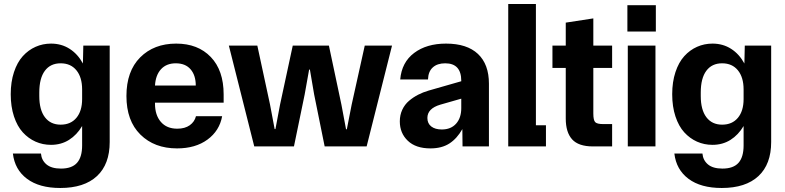

<svg xmlns="http://www.w3.org/2000/svg" viewBox="-20 -726 3894 952"><path d="M278.8 206.1Q174.8 206.1 114 160.6Q53.2 115.2 43.9 35.2H183.1Q186 68.8 210.7 89.4Q235.4 109.9 282.2 109.9Q336.4 109.9 361.8 81.5Q387.2 53.2 387.2 -4.9V-101.1Q361.3 -57.1 322.3 -32.5Q283.2 -7.8 232.9 -7.8Q191.9 -7.8 156.2 -23.7Q120.6 -39.6 93 -69.8Q65.4 -100.1 49.3 -148.7Q33.2 -197.3 33.2 -258.8Q33.2 -319.8 49.3 -368.4Q65.4 -417 93 -447.5Q120.6 -478 156.5 -493.9Q192.4 -509.8 232.9 -509.8Q284.7 -509.8 325.2 -483.9Q365.7 -458 391.1 -411.1L393.1 -500H523.9V-22Q523.9 88.4 460.7 147.2Q397.5 206.1 278.8 206.1ZM174.8 -250Q174.8 -181.6 202.6 -144.8Q230.5 -107.9 280.8 -107.9Q330.6 -107.9 358.9 -141.8Q387.2 -175.8 387.2 -234.9V-282.2Q387.2 -342.8 358.9 -377.4Q330.6 -412.1 280.8 -412.1Q230 -412.1 202.4 -375Q174.8 -337.9 174.8 -267.1Z M857.9 9.8Q745.6 9.8 676.3 -58.6Q606.9 -127 606.9 -250Q606.9 -373 675 -441.4Q743.2 -509.8 853.5 -509.8Q961.4 -509.8 1025.1 -443.4Q1088.9 -377 1088.9 -257.8V-216.8H748.5V-211.9Q748.5 -155.3 777.6 -121.6Q806.6 -87.9 858.9 -87.9Q897 -87.9 920.9 -105Q944.8 -122.1 951.7 -149.9H1081.5Q1068.4 -77.6 1008.8 -33.9Q949.2 9.8 857.9 9.8ZM748.5 -301.8H950.7Q950.7 -352.5 925 -382.3Q899.4 -412.1 851.6 -412.1Q805.2 -412.1 778.3 -382.8Q751.5 -353.5 748.5 -301.8Z M1610.8 -500 1672.9 -207 1695.8 -85H1699.7L1723.6 -207L1788.6 -500H1923.8L1797.9 0H1589.8L1537.6 -257.8L1516.6 -380.9H1512.7L1490.7 -257.8L1437.5 0H1240.7L1114.7 -500H1255.9L1318.8 -208L1341.8 -85.9H1345.7L1368.7 -208L1431.6 -500Z M2114.3 9.8Q2041.5 9.8 2002 -28.1Q1962.4 -65.9 1962.4 -124Q1962.4 -155.8 1974.6 -181.9Q1986.8 -208 2008.1 -226.1Q2029.3 -244.1 2053.2 -256.3Q2077.1 -268.6 2105.5 -276.9L2267.1 -323.2V-325.2Q2267.1 -412.1 2187.5 -412.1Q2148.4 -412.1 2126 -391.8Q2103.5 -371.6 2102.1 -332H1964.4Q1971.7 -417 2033.4 -463.4Q2095.2 -509.8 2191.4 -509.8Q2295.4 -509.8 2349.9 -458.5Q2404.3 -407.2 2404.3 -311V0H2273.4L2272.5 -85.9Q2246.1 -39.1 2208.3 -14.6Q2170.4 9.8 2114.3 9.8ZM2099.1 -141.1Q2099.1 -113.8 2118.4 -98.9Q2137.7 -84 2170.4 -84Q2215.8 -84 2241.5 -112.8Q2267.1 -141.6 2267.1 -189.9V-236.8L2163.1 -207Q2099.1 -188 2099.1 -141.1Z M2500 0V-706.1H2637.2V-105H2687V0Z M2919.9 0Q2848.6 0 2816.9 -34.9Q2785.2 -69.8 2785.2 -138.2V-389.2H2719.2V-500H2785.2V-613.8L2921.9 -634.8V-500H3015.1V-389.2H2921.9V-163.1Q2921.9 -129.9 2931.2 -120.4Q2940.4 -110.8 2970.2 -110.8H3015.1V0Z M3092.8 0V-500H3230V0ZM3090.8 -569.8H3231.9V-700.2H3090.8Z M3558.6 206.1Q3454.6 206.1 3393.8 160.6Q3333 115.2 3323.7 35.2H3462.9Q3465.8 68.8 3490.5 89.4Q3515.1 109.9 3562 109.9Q3616.2 109.9 3641.6 81.5Q3667 53.2 3667 -4.9V-101.1Q3641.1 -57.1 3602.1 -32.5Q3563 -7.8 3512.7 -7.8Q3471.7 -7.8 3436 -23.7Q3400.4 -39.6 3372.8 -69.8Q3345.2 -100.1 3329.1 -148.7Q3313 -197.3 3313 -258.8Q3313 -319.8 3329.1 -368.4Q3345.2 -417 3372.8 -447.5Q3400.4 -478 3436.3 -493.9Q3472.2 -509.8 3512.7 -509.8Q3564.5 -509.8 3605 -483.9Q3645.5 -458 3670.9 -411.1L3672.9 -500H3803.7V-22Q3803.7 88.4 3740.5 147.2Q3677.2 206.1 3558.6 206.1ZM3454.6 -250Q3454.6 -181.6 3482.4 -144.8Q3510.3 -107.9 3560.5 -107.9Q3610.4 -107.9 3638.7 -141.8Q3667 -175.8 3667 -234.9V-282.2Q3667 -342.8 3638.7 -377.4Q3610.4 -412.1 3560.5 -412.1Q3509.8 -412.1 3482.2 -375Q3454.6 -337.9 3454.6 -267.1Z"/></svg>

Font: TASA Orbiter Deck
Style: Bold
Weight: 700
Designer: Weizhong Zhang
Version: Version 1.000;Glyphs 3.1.2 (3151)